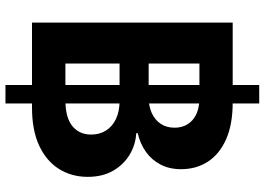

<svg xmlns="http://www.w3.org/2000/svg" viewBox="-152 -712 960 696"><g transform="rotate(90 328.0 -364.0)"><path d="M288.1 96.2V-823.7H355V96.2ZM62 0V-727.5H351.6Q431.2 -727.5 484.9 -703.6Q538.6 -679.7 565.9 -637.7Q593.3 -595.7 593.3 -540.5Q593.3 -498 576.4 -465.8Q559.6 -433.6 530.3 -412.8Q501 -392.1 462.9 -383.3V-377.9Q504.9 -375.5 541 -353.8Q577.1 -332 599.1 -293.7Q621.1 -255.4 621.1 -202.1Q621.1 -143.6 592.5 -97.9Q564 -52.2 508.1 -26.1Q452.1 0 369.6 0ZM210.4 -121.1H342.8Q406.2 -121.1 437 -146.2Q467.8 -171.4 467.8 -214.4Q467.8 -245.1 453.1 -268.3Q438.5 -291.5 411.1 -304.4Q383.8 -317.4 346.2 -317.4H210.4ZM210.4 -422.9H333Q365.2 -422.9 390.1 -434.3Q415 -445.8 429 -466.8Q442.9 -487.8 442.9 -516.6Q442.9 -557.6 414.6 -582.3Q386.2 -606.9 335 -606.9H210.4Z"/></g></svg>

Font: Inter 20pt
Style: Bold
Weight: 700
Version: Version 4.001;git-66647c0bb